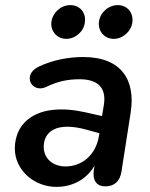

<svg xmlns="http://www.w3.org/2000/svg" viewBox="-20 -721 587 751"><path d="M201 10C260 10 316 -16 350 -73L347 -56C341 -14 359 8 392 8C427 8 449 -12 455 -49L491 -280C511 -406 457 -498 305 -498C250 -498 188 -487 133 -461C64 -430 103 -354 161 -381C205 -403 246 -411 291 -411C367 -411 397 -374 386 -309L379 -267L313 -282C125 -323 38 -243 38 -140C38 -56 113 10 201 10ZM239 -569C276 -569 309 -599 312 -635C317 -672 292 -701 255 -701C218 -701 186 -672 181 -635C177 -599 203 -569 239 -569ZM425 -569C461 -569 494 -599 498 -635C502 -672 477 -701 441 -701C404 -701 371 -672 367 -635C363 -599 388 -569 425 -569ZM151 -147C151 -203 197 -248 321 -213L369 -200L367 -189C355 -115 301 -70 236 -70C190 -70 151 -98 151 -147Z"/></svg>

Font: SN Pro Semibold
Style: Italic
Weight: 600
Italic angle: -9°
Designer: Tobias Whetton
Foundry: Supernotes
Version: Version 1.001;Glyphs 3.2 (3249)